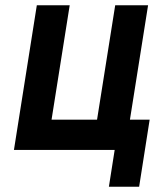

<svg xmlns="http://www.w3.org/2000/svg" viewBox="-20 -570 640 730"><path d="M394 140 416 0H33L120 -550H245L176 -115H349L418 -550H543L474 -115H549L509 140Z"/></svg>

Font: JetBrains Mono NL
Style: Bold Italic
Weight: 700
Italic angle: -9°
Designer: Philipp Nurullin, Konstantin Bulenkov
Foundry: JetBrains
Version: Version 2.304; ttfautohint (v1.8.4.7-5d5b)